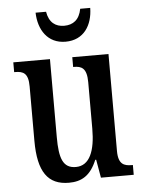

<svg xmlns="http://www.w3.org/2000/svg" viewBox="-54 -787 628 840"><g transform="rotate(-5 260.5 -367.0)"><path d="M254 -606C335 -606 373 -669 374 -744H330C321 -696 293 -676 254 -676C216 -676 188 -696 180 -744H134C136 -669 175 -606 254 -606ZM215 10C270 10 310 -12 338 -80H342L356 0H500V-43H495C462 -43 436 -51 436 -110V-536H277V-493H280C313 -493 337 -484 337 -421V-217C337 -120 312 -56 251 -56C194 -56 179 -101 179 -193V-536H18V-493H22C58 -493 80 -483 80 -425V-186C80 -49 123 10 215 10Z"/></g></svg>

Font: Noto Serif Devanagari ExtraCondensed Medium
Style: Regular
Weight: 500
Width: 2
Designer: Universal Thirst, Indian Type Foundry and the Monotype Design Team
Foundry: Monotype Imaging Inc.
Version: Version 2.004